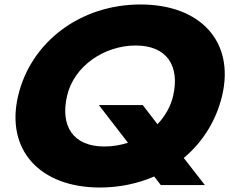

<svg xmlns="http://www.w3.org/2000/svg" viewBox="-20 -831 1032 862"><path d="M281.2 -401C311.9 -534.7 448.5 -626.7 589.1 -626.7C729.7 -626.7 788.1 -534.7 757.4 -401C746.5 -352.5 720.8 -308.9 687.1 -273.3L620.8 -359.4H423.8L554.5 -190.1C520.8 -179.2 485.1 -173.3 448.5 -173.3C307.9 -173.3 249.5 -265.3 281.2 -401ZM702 0H900L805 -121.8C890.1 -193.1 950.5 -289.1 977.2 -401C1034.7 -643.6 880.2 -810.9 610.9 -810.9C341.6 -810.9 118.8 -643.6 61.4 -401C4 -157.4 159.4 10.9 428.7 10.9C515.8 10.9 599 -6.9 672.3 -38.6Z"/></svg>

Font: Calandify
Style: Semi Bold Italic
Weight: 700
Italic angle: -12°
Designer: Larry Fischer
Foundry: Larry Fischer
Version: Version 1.0; ttfautohint (v1.8.4.7-5d5b)